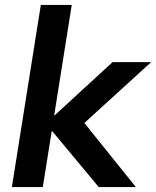

<svg xmlns="http://www.w3.org/2000/svg" viewBox="-20 -756 631 776"><path d="M28 0 145 -736H270L199 -290H201L435 -505H591L321 -259L529 0H379L191 -226H189L153 0Z"/></svg>

Font: Mulish
Style: Bold Italic
Weight: 700
Italic angle: -9°
Designer: Vernon Adams
Foundry: Vernon Adams
Version: Version 3.603; ttfautohint (v1.8.3)